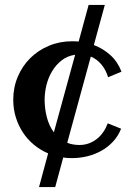

<svg xmlns="http://www.w3.org/2000/svg" viewBox="-20 -737 546 771"><path d="M196.3 -205.6 281.7 -517.1Q251 -512.7 228 -494.9Q205.1 -477.1 189.7 -451.7Q174.3 -426.3 166.7 -396Q159.2 -365.7 159.2 -336.4Q159.2 -301.3 168 -266.6Q176.8 -231.9 196.3 -205.6ZM400.9 -717.3 356.9 -556.2Q394 -542 423.3 -515.6Q452.6 -489.3 467.8 -449.2L414.1 -426.8Q405.3 -456.1 387.7 -477.5Q370.1 -499 344.7 -509.8L250 -163.6Q272 -154.8 299.3 -154.8Q319.3 -154.8 337.2 -161.4Q355 -168 369.6 -179.7Q384.3 -191.4 395 -207.3Q405.8 -223.1 412.6 -241.7L466.3 -220.2Q454.6 -190.4 433.8 -168.2Q413.1 -146 386.7 -131.3Q360.4 -116.7 330.3 -109.4Q300.3 -102.1 269.5 -102.1Q260.3 -102.1 251.5 -102.5Q242.7 -103 233.9 -104.5L201.7 14.2H136.7L173.3 -121.1Q142.1 -134.3 116.2 -155.8Q90.3 -177.2 72 -205.1Q53.7 -232.9 43.5 -266.1Q33.2 -299.3 33.2 -336.4Q33.2 -386.2 51.5 -429.2Q69.8 -472.2 101.6 -503.7Q133.3 -535.2 176.5 -553.2Q219.7 -571.3 269.5 -571.3Q276.4 -571.3 282.7 -571Q289.1 -570.8 295.9 -570.3L335.9 -717.3Z"/></svg>

Font: Aclonica
Style: Regular
Weight: 400
Version: Version 1.001